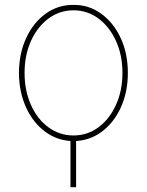

<svg xmlns="http://www.w3.org/2000/svg" viewBox="-20 -574 609 797"><path d="M295.9 -5.9V203.1H272.5V-5.9ZM285.2 11.7Q220.7 11.2 169.4 -25.9Q118.2 -63 88.6 -127.2Q59.1 -191.4 58.6 -271.5Q59.1 -352.1 88.6 -416Q118.2 -480 169.4 -517.1Q220.7 -554.2 285.2 -553.7Q349.6 -554.2 400.6 -516.8Q451.7 -479.5 481.2 -415.5Q510.7 -351.6 510.7 -271.5Q510.7 -191.4 481.2 -127.2Q451.7 -63 400.6 -25.9Q349.6 11.2 285.2 11.7ZM285.2 -11.7Q342.8 -11.7 388.7 -45.7Q434.6 -79.6 461.4 -138.7Q488.3 -197.8 488.3 -271.5Q488.3 -345.2 461.4 -404.1Q434.6 -462.9 388.7 -497.1Q342.8 -531.2 285.2 -531.2Q227.5 -531.2 181.4 -497.1Q135.3 -462.9 108.6 -404.1Q82 -345.2 82 -271.5Q82 -197.8 108.4 -138.7Q134.8 -79.6 180.9 -45.7Q227.1 -11.7 285.2 -11.7Z"/></svg>

Font: Inter Tight Thin
Style: Regular
Weight: 250
Designer: Rasmus Andersson
Foundry: rsms
Version: Version 3.004